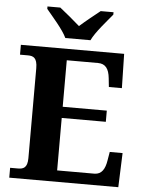

<svg xmlns="http://www.w3.org/2000/svg" viewBox="-61 -979 775 1028"><g transform="rotate(5 326.5 -465.5)"><path d="M262 -771H397C418 -816 476 -880 507 -918V-931H438C410 -909 359 -868 329 -841C299 -868 249 -909 221 -931H152V-918C183 -880 241 -816 262 -771ZM28 0H614L621 -184H552L544 -137C537 -93 520 -61 480 -61H280V-343H517V-403H280V-653H448C489 -653 507 -626 512 -577L517 -530H587L583 -714H28V-661H70C99 -661 121 -653 121 -596V-113C121 -60 98 -53 70 -53H28Z"/></g></svg>

Font: Noto Serif NP Hmong
Style: Bold
Weight: 700
Designer: Dalton Maag Ltd
Foundry: Dalton Maag Ltd
Version: Version 1.001